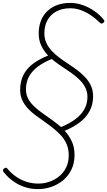

<svg xmlns="http://www.w3.org/2000/svg" viewBox="-35 -910 740 1324"><path d="M227 394Q183 394 145.5 383Q108 372 77.5 353.5Q47 335 25.5 315Q4 295 -9 278Q-14 271 -14.5 264.5Q-15 258 -6 251Q3 245 9 247.5Q15 250 21 259Q42 284 73.5 306.5Q105 329 144.5 342.5Q184 356 230 356Q267 356 303.5 344Q340 332 371 307.5Q402 283 420.5 246Q439 209 439 161Q439 119 425 85.5Q411 52 387 25.5Q363 -1 333 -25Q303 -49 271.5 -71Q240 -93 209.5 -115.5Q179 -138 155.5 -164Q132 -190 118 -221Q104 -252 104 -291Q104 -349 127 -394Q150 -439 194 -471.5Q238 -504 297 -527Q268 -557 250 -594.5Q232 -632 232 -679Q232 -729 247.5 -768Q263 -807 292.5 -834.5Q322 -862 361.5 -876Q401 -890 449 -890Q494 -890 537 -874.5Q580 -859 617 -833Q654 -807 678 -777Q685 -769 685 -763.5Q685 -758 677 -752Q668 -746 663 -747.5Q658 -749 651 -756Q620 -786 587.5 -807.5Q555 -829 520 -841Q485 -853 449 -853Q395 -853 355 -832Q315 -811 293 -772Q271 -733 271 -681Q271 -643 285.5 -612.5Q300 -582 324 -557Q348 -532 377.5 -510Q407 -488 439.5 -467Q472 -446 501.5 -423.5Q531 -401 555 -374.5Q579 -348 593 -317Q607 -286 607 -245Q607 -189 582.5 -143.5Q558 -98 513.5 -65Q469 -32 411 -8Q441 24 460 64.5Q479 105 479 158Q479 215 457.5 259.5Q436 304 400 333.5Q364 363 319 378.5Q274 394 227 394ZM386 -34Q440 -56 480.5 -85Q521 -114 544.5 -153Q568 -192 568 -242Q568 -273 556.5 -299Q545 -325 526 -346.5Q507 -368 482.5 -387.5Q458 -407 430 -425.5Q402 -444 374.5 -463Q347 -482 322 -503Q267 -481 227 -451.5Q187 -422 165.5 -383Q144 -344 144 -294Q144 -264 154.5 -239.5Q165 -215 184 -193.5Q203 -172 227 -153Q251 -134 278.5 -115Q306 -96 333 -76Q360 -56 386 -34Z"/></svg>

Font: Playwrite IS Thin
Style: Regular
Weight: 250
Designer: Veronika Burian, José Scaglione
Foundry: TypeTogether
Version: Version 1.002